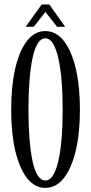

<svg xmlns="http://www.w3.org/2000/svg" viewBox="-20 -854 417 884"><path d="M188.5 11Q139.5 11 104.2 -34.2Q69 -79.5 50.2 -160.2Q31.5 -241 31.5 -349Q31.5 -457.5 50.2 -538.8Q69 -620 104.2 -665.5Q139.5 -711 188.5 -711Q238.5 -711 274 -665.5Q309.5 -620 328.8 -538.8Q348 -457.5 348 -349Q348 -241 328.8 -160.2Q309.5 -79.5 274 -34.2Q238.5 11 188.5 11ZM188.5 -23Q209 -23 223.8 -46Q238.5 -69 248.5 -112.2Q258.5 -155.5 263.5 -215.5Q268.5 -275.5 268.5 -349Q268.5 -422.5 263.5 -482.8Q258.5 -543 248.5 -586.5Q238.5 -630 223.8 -653.8Q209 -677.5 188.5 -677.5Q168.5 -677.5 153.8 -653.8Q139 -630 129.8 -586.5Q120.5 -543 115.8 -482.8Q111 -422.5 111 -349Q111 -275.5 115.8 -215.5Q120.5 -155.5 129.8 -112.2Q139 -69 153.8 -46Q168.5 -23 188.5 -23ZM98 -730.5 172 -833.5H207L280 -730.5H243L189 -799L135.5 -730.5Z"/></svg>

Font: Imbue Thin
Style: Regular
Weight: 400
Version: Version 1.102